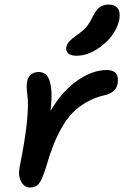

<svg xmlns="http://www.w3.org/2000/svg" viewBox="-20 -816 549 848"><path d="M317.9 -569.8Q293 -569.8 281.5 -580.1Q270 -590.3 272.9 -607.9Q276.4 -623 286.6 -634Q296.9 -645 319.8 -661.1Q347.7 -680.7 362.1 -697.8Q376.5 -714.8 390.1 -744.1Q405.3 -773.4 421.4 -784.7Q437.5 -795.9 459 -795.9Q488.3 -795.9 500.5 -778.1Q512.7 -760.3 506.8 -730Q494.1 -667 435.3 -618.4Q376.5 -569.8 317.9 -569.8ZM112.8 12.2Q87.9 12.2 73.7 -13.4Q59.6 -39.1 65.9 -74.2Q112.8 -305.2 101.1 -395Q95.2 -434.6 100.1 -458Q104 -476.1 117.4 -487.1Q130.9 -498 149.9 -498Q173.3 -498 186.8 -482.9Q200.2 -467.8 205.6 -429.7Q210.9 -391.6 203.1 -326.2Q256.8 -416.5 323.7 -461.7Q390.6 -506.8 451.2 -506.8Q510.7 -506.8 499 -443.8Q490.2 -406.7 443.8 -396Q398.4 -385.7 361.8 -364.5Q325.2 -343.3 299.1 -316.2Q272.9 -289.1 251 -249.3Q229 -209.5 213.9 -170.2Q198.7 -130.9 183.1 -77.1Q166.5 -23.9 152.6 -5.9Q138.7 12.2 112.8 12.2Z"/></svg>

Font: Shantell Sans Normal
Style: Italic
Weight: 500
Italic angle: -11.31°
Designer: Stephen Nixon, Anya Danilova, Shantell Martin
Foundry: Arrow Type
Version: Version 1.006;[559af2be0]